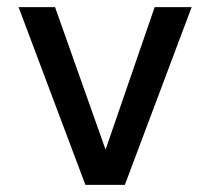

<svg xmlns="http://www.w3.org/2000/svg" viewBox="-20 -520 591 540"><path d="M32.2 -500H134.8L276.9 -99.1L415 -500H519L331.1 0H220.2Z"/></svg>

Font: Overused Grotesk Medium
Style: Regular
Weight: 500
Version: Version 0.002